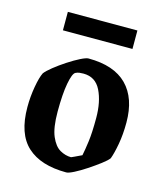

<svg xmlns="http://www.w3.org/2000/svg" viewBox="-99 -700 668 784"><g transform="rotate(15 235.5 -307.5)"><path d="M254 10Q146 10 89 -42Q32 -94 32 -207Q32 -251 39.5 -293.5Q47 -336 57 -356Q66 -368 88.5 -386Q111 -404 138.5 -422Q166 -440 189 -451.5Q212 -463 222 -463Q330 -463 384.5 -408Q439 -353 439 -250Q439 -200 431.5 -158.5Q424 -117 415 -93Q407 -82 384.5 -65Q362 -48 335.5 -30.5Q309 -13 286.5 -1.5Q264 10 254 10ZM257 -55Q260 -56 270.5 -61Q281 -66 290.5 -70.5Q300 -75 300 -75Q305 -99 310 -136.5Q315 -174 315 -236Q315 -305 292 -351.5Q269 -398 218 -398Q209 -398 201 -397Q193 -396 185 -392Q173 -386 164.5 -341Q156 -296 156 -221Q156 -153 171.5 -117Q187 -81 210 -68Q233 -55 257 -55ZM91 -547V-625H385V-547Z"/></g></svg>

Font: Grenze Gotisch SemiBold
Style: Regular
Weight: 600
Designer: Renata Polastri
Foundry: Omnibus-Type
Version: Version 1.001